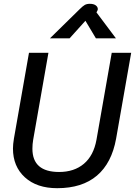

<svg xmlns="http://www.w3.org/2000/svg" viewBox="-20 -977 708 1007"><path d="M48 -198Q48 -220 53 -250L132 -700H234L154 -244Q150 -221 150 -197Q150 -75 290 -75Q369 -75 420 -118Q471 -161 486 -244L566 -700H668L589 -250Q566 -122 488.5 -56Q411 10 280 10Q173 10 110.5 -47Q48 -104 48 -198ZM398 -929Q414 -945 424.5 -951Q435 -957 451 -957Q471 -957 482 -949Q493 -941 493 -929Q493 -924 489 -918L486 -912L588 -776H483L428 -868L345 -776H242Z"/></svg>

Font: Niramit Medium
Style: Italic
Weight: 500
Italic angle: -10°
Designer: Katatrad Aksorn Co.,Ltd.
Foundry: Cadson Demak Co.,Ltd.
Version: Version 1.000; ttfautohint (v1.6)